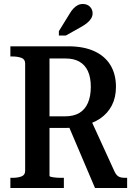

<svg xmlns="http://www.w3.org/2000/svg" viewBox="-20 -942 673 962"><path d="M319 -322 456 0H617V-51H609Q596 -51 586 -53Q576 -55 568.5 -61.5Q561 -68 555 -80L436 -340ZM228 -61V-649H308Q350 -649 378 -633Q406 -617 420.5 -585.5Q435 -554 435 -507Q435 -460 420.5 -426.5Q406 -393 377.5 -376Q349 -359 304 -359H204V-301H312Q325 -301 337.5 -302.5Q350 -304 362.5 -306Q375 -308 386 -311Q442 -321 481 -347.5Q520 -374 540.5 -414Q561 -454 561 -507Q561 -570 533.5 -615.5Q506 -661 452.5 -685.5Q399 -710 322 -710H32V-659H42Q69 -659 87.5 -652Q106 -645 106 -624V-86Q106 -65 87.5 -58Q69 -51 42 -51H32V0H300V-51H289Q279 -51 268 -51.5Q257 -52 248 -53.5Q239 -55 233.5 -56.5Q228 -58 228 -61ZM328 -872 275 -786V-764H310L383 -805Q403 -816 416.5 -827Q430 -838 437 -850Q444 -862 444 -875Q444 -895 430.5 -908.5Q417 -922 395 -922Q381 -922 369.5 -916Q358 -910 348 -899.5Q338 -889 328 -872Z"/></svg>

Font: Roboto Serif 28pt Condensed Medium
Style: Regular
Weight: 500
Width: 3
Designer: Greg Gazdowicz
Foundry: Commercial Type
Version: Version 1.008